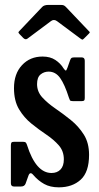

<svg xmlns="http://www.w3.org/2000/svg" viewBox="-20 -770 414 803"><path d="M268 -362Q250.5 -417 231.5 -443.8Q212.5 -470.5 183.5 -470.5Q164 -470.5 149.5 -458.5Q135 -446.5 135 -418Q135 -386.5 157 -362.5Q179 -338.5 211.5 -316.2Q244 -294 276.2 -268Q308.5 -242 330.5 -207.2Q352.5 -172.5 352.5 -122.5Q352.5 -50.5 317.5 -18.5Q282.5 13.5 226 13.5Q190 13.5 164.8 -0.5Q139.5 -14.5 119 -38.5Q106 -54 99 -35.5L87 -2Q82.5 10 68 10H38Q25.5 10 25.5 -4V-161.5Q25.5 -170.5 28 -173.8Q30.5 -177 39.5 -177H76Q85 -177 88 -173.5Q91 -170 93 -163.5Q130 -46.5 195.5 -46.5Q219 -46.5 233 -61Q247 -75.5 247 -103.5Q247 -138 226 -162Q205 -186 173.8 -207Q142.5 -228 111.5 -253Q80.5 -278 59.5 -313.2Q38.5 -348.5 38.5 -401.5Q38.5 -461.5 72 -497.5Q105.5 -533.5 158 -533.5Q190 -533.5 211.5 -519.2Q233 -505 245.5 -484.5Q252 -475.5 254.8 -474.8Q257.5 -474 262 -486.5L273.5 -519Q276 -525.5 279.2 -527.8Q282.5 -530 292 -530H321.5Q334.5 -530 334.5 -516V-360Q334.5 -352 331.8 -349.5Q329 -347 320.5 -347H285.5Q274.5 -347 272.5 -350.8Q270.5 -354.5 268 -362ZM77 -611.5 62.5 -626.5Q57 -632.5 57 -634.5Q57 -636.5 62.5 -642L156.5 -741Q164.5 -749.5 183 -749.5H232.5Q242.5 -749.5 246.8 -747.5Q251 -745.5 255.5 -741L351.5 -640Q355.5 -636.5 355.5 -634.8Q355.5 -633 351.5 -629L332 -609.5Q326.5 -604 324.5 -604.2Q322.5 -604.5 316 -609L218.5 -681.5Q205.5 -691 193.5 -682L95 -608.5Q86.5 -602 77 -611.5Z"/></svg>

Font: Besley* Condensed Medium
Style: Regular
Weight: 500
Width: 3
Designer: Owen Earl
Foundry: indestructible type*
Version: Version 3.000; ttfautohint (v1.8.3)